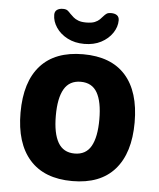

<svg xmlns="http://www.w3.org/2000/svg" viewBox="-52 -760 673 813"><g transform="rotate(5 284.5 -353.5)"><path d="M285 8Q166 8 104 -62Q42 -132 42 -262Q42 -393 104 -462Q166 -531 285 -531Q404 -531 465.5 -462Q527 -393 527 -262Q527 -132 465.5 -62Q404 8 285 8ZM285 -109Q333 -109 355 -148Q377 -187 377 -262Q377 -337 355 -375.5Q333 -414 285 -414Q237 -414 214.5 -375.5Q192 -337 192 -262Q192 -187 214.5 -148Q237 -109 285 -109ZM285 -575Q245 -575 214 -591Q183 -607 165.5 -633Q148 -659 148 -687Q148 -701 157.5 -708Q167 -715 183 -715Q196 -715 202.5 -710Q209 -705 216 -697Q223 -690 231 -683Q239 -676 252 -671Q265 -666 285 -666Q309 -666 322 -671.5Q335 -677 342.5 -684.5Q350 -692 356 -699Q362 -706 368.5 -710.5Q375 -715 387 -715Q404 -715 413 -708Q422 -701 422 -687Q422 -659 404.5 -633Q387 -607 356.5 -591Q326 -575 285 -575Z"/></g></svg>

Font: Asap
Style: Regular
Weight: 400
Designer: Pablo Cosgaya
Foundry: Omnibus-Type
Version: Version 3.001